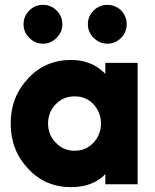

<svg xmlns="http://www.w3.org/2000/svg" viewBox="-20 -759 637 791"><path d="M157 -739Q124 -739 101 -716Q77 -692 77 -659Q77 -626 101 -603Q124 -579 157 -579Q190 -579 213 -603Q237 -627 237 -659Q237 -692 213 -716Q190 -739 157 -739ZM422 -739Q390 -739 366 -716Q342 -692 342 -659Q342 -627 366 -603Q390 -579 422 -579Q455 -579 479 -603Q502 -626 502 -659Q502 -692 479 -716Q455 -739 422 -739ZM414 -500V-454Q412 -457 409 -460Q406 -463 403 -465Q351 -512 273 -512Q166 -512 96 -436Q24 -360 24 -250Q24 -140 96 -64Q166 12 273 12Q351 12 402 -30Q405 -33 408 -36Q411 -39 414 -42V0H547V-500ZM288 -362Q334 -362 365 -330Q380 -313 388 -293.5Q396 -274 396 -250Q396 -227 388 -207Q380 -187 365 -171Q334 -138 288 -138Q241 -138 210 -171Q178 -203 178 -250Q178 -297 210 -330Q241 -362 288 -362Z"/></svg>

Font: Unageo
Style: ExtraBold
Weight: 800
Designer: Richard Sepsi
Foundry: Richard Sepsi
Version: Version 2.000